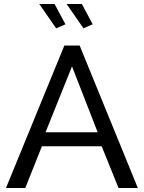

<svg xmlns="http://www.w3.org/2000/svg" viewBox="-20 -937 717 957"><path d="M175.8 -917H252L306.2 -815.9L259.8 -795.9ZM312 -917H388.2L441.9 -815.9L396 -795.9ZM300.8 -710H377L667 0H570.8L486.8 -208H189L106 0H9.8ZM466.8 -277.8 338.9 -606 207 -277.8Z"/></svg>

Font: Rawline Medium
Style: Regular
Weight: 500
Designer: Matt McInerney, Pablo Impallari, Rodrigo Fuenzalida
Foundry: Matt McInerney, Pablo Impallari, Rodrigo Fuenzalida
Version: Version 4.020;PS 004.020;hotconv 1.0.88;makeotf.lib2.5.64775